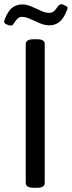

<svg xmlns="http://www.w3.org/2000/svg" viewBox="-36 -888 340 910"><path d="M124 2Q104 2 95 -4Q86 -10 86 -20V-680Q86 -690 95 -696Q104 -702 124 -702H139Q176 -702 176 -680V-20Q176 2 139 2ZM4 -769 -6 -773Q-11 -775 -13.5 -778Q-16 -781 -16 -785Q-16 -791 -13 -798Q2 -836 22 -851.5Q42 -867 70 -867Q91 -867 113.5 -857Q136 -847 158 -837Q180 -827 197 -827Q208 -827 216.5 -832.5Q225 -838 235 -853Q240 -861 245 -864.5Q250 -868 254 -868Q257 -868 259.5 -867.5Q262 -867 265 -865L272 -862Q279 -859 281.5 -857Q284 -855 284 -850Q284 -847 283 -844Q282 -841 280 -836Q265 -799 245 -783.5Q225 -768 198 -768Q176 -768 152.5 -778Q129 -788 107.5 -798Q86 -808 68 -808Q58 -808 50 -802Q42 -796 32 -781Q28 -773 24 -770Q20 -767 15 -767Q12 -767 9.5 -767.5Q7 -768 4 -769Z"/></svg>

Font: Asap Condensed VF Beta
Style: Regular
Weight: 400
Designer: Pablo Cosgaya
Foundry: Omnibus-Type
Version: Version 1.008